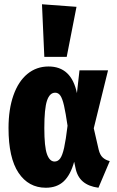

<svg xmlns="http://www.w3.org/2000/svg" viewBox="-20 -863 547 901"><path d="M341 -426 353 -533H487L420 -261L443 -161Q449 -136 462 -124Q475 -112 495 -107L442 18Q396 12 369 -11Q342 -34 334 -76L328 -104Q311 -42 279 -12Q247 18 195 18Q114 18 67 -52Q20 -122 20 -262Q20 -350 43 -415.5Q66 -481 108.5 -516Q151 -551 208 -551Q315 -551 341 -426ZM188 -262Q188 -174 200.5 -139.5Q213 -105 236 -105Q252 -105 262.5 -119.5Q273 -134 281 -170Q289 -206 297 -273Q288 -334 280.5 -367Q273 -400 263.5 -414Q254 -428 239 -428Q213 -428 200.5 -390.5Q188 -353 188 -262ZM177 -843 339 -831 293 -596H188Z"/></svg>

Font: Fira Sans Extra Condensed ExtraBold
Style: Regular
Weight: 800
Width: 1
Designer: Carrois Corporate & Edenspiekermann AG
Foundry: Carrois Corporate GbR & Edenspiekermann AG
Version: Version 4.203